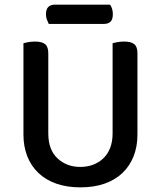

<svg xmlns="http://www.w3.org/2000/svg" viewBox="-20 -793 693 827"><path d="M572 -213Q572 -162 555.5 -120Q539 -78 507.5 -48Q476 -18 430.5 -2Q385 14 326 14Q268 14 222.5 -2Q177 -18 145.5 -48Q114 -78 97.5 -120Q81 -162 81 -213V-607Q88 -609 102 -611.5Q116 -614 131 -614Q160 -614 174 -603Q188 -592 188 -564V-219Q188 -148 227.5 -111Q267 -74 326 -74Q356 -74 381 -83.5Q406 -93 425 -111Q444 -129 454.5 -156Q465 -183 465 -219V-607Q472 -609 486 -611.5Q500 -614 515 -614Q544 -614 558 -603Q572 -592 572 -564ZM190 -690Q186 -698 182 -708.5Q178 -719 178 -731Q178 -754 188.5 -763.5Q199 -773 216 -773H454Q466 -756 466 -732Q466 -709 456 -699.5Q446 -690 428 -690Z"/></svg>

Font: Baloo 2 Latin Medium
Style: Regular
Weight: 500
Designer: Sarang Kulkarni and Ek Type
Foundry: Ek Type
Version: Version 1.001